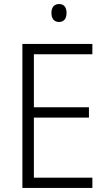

<svg xmlns="http://www.w3.org/2000/svg" viewBox="-20 -932 534 952"><path d="M273 -912C248 -912 235 -895 235 -868C235 -840 248 -823 273 -823C297 -823 310 -840 310 -868C310 -895 298 -912 273 -912ZM438 0V-51H148V-349H421V-400H148V-663H438V-714H91V0Z"/></svg>

Font: Noto Sans Ethiopic SemiCondensed Light
Style: Regular
Weight: 300
Width: 4
Designer: Monotype Design Team
Foundry: Monotype Imaging Inc.
Version: Version 2.102